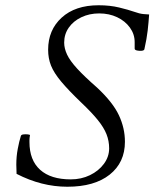

<svg xmlns="http://www.w3.org/2000/svg" viewBox="-20 -697 587 730"><path d="M236 13Q138 13 43 -36L42 -71Q42 -102 47.5 -131Q53 -160 59 -179Q60 -185 69 -186Q78 -187 86 -186Q94 -185 94 -183Q92 -172 92 -164.5Q92 -157 92 -157Q92 -88 132.5 -51.5Q173 -15 249 -15Q289 -15 322 -31Q355 -47 375 -74Q395 -101 395 -133Q395 -161 385 -186.5Q375 -212 352 -240.5Q329 -269 289 -307Q240 -354 212.5 -387Q185 -420 174 -447.5Q163 -475 163 -508Q163 -583 214.5 -630Q266 -677 355 -677Q398 -677 433 -668.5Q468 -660 491 -652Q510 -645 525.5 -643.5Q541 -642 547 -642Q545 -612 541.5 -581Q538 -550 529 -510Q528 -505 519 -504Q510 -503 501 -505Q492 -507 492 -512Q492 -519 492 -525Q492 -531 492 -537Q492 -567 474 -592Q456 -617 425.5 -631.5Q395 -646 357 -646Q320 -646 289.5 -631.5Q259 -617 241.5 -592Q224 -567 224 -535Q224 -513 235 -489.5Q246 -466 273.5 -436Q301 -406 349 -364Q409 -308 432 -259Q455 -210 455 -158Q455 -79 397 -33Q339 13 236 13Z"/></svg>

Font: Junicode SmExp
Style: Italic
Weight: 400
Width: 6
Italic angle: -11°
Designer: Peter S. Baker
Version: Version 2.205; ttfautohint (v1.8.4)